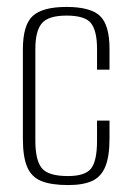

<svg xmlns="http://www.w3.org/2000/svg" viewBox="-20 -525 377 554"><path d="M177 9Q128 9 99.5 -2.5Q71 -14 58.5 -43Q46 -72 46 -125V-382Q46 -453 74.5 -479Q103 -505 172 -505Q241 -505 268.5 -479Q296 -453 296 -384V-324H260V-384Q260 -435 243 -457.5Q226 -480 172 -480Q119 -480 100.5 -457.5Q82 -435 82 -384V-119Q82 -63 100.5 -40Q119 -17 176 -17Q226 -17 243 -39Q260 -61 260 -119V-177H296V-125Q296 -74 284 -44.5Q272 -15 246 -3Q220 9 177 9Z"/></svg>

Font: Alumni Sans Thin ExtraLight
Style: Regular
Weight: 250
Version: Version 1.018